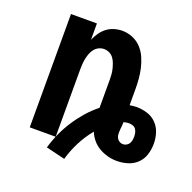

<svg xmlns="http://www.w3.org/2000/svg" viewBox="-111 -639 830 828"><g transform="rotate(20 304.0 -225.5)"><path d="M267 77 180 56Q190 21 205 -12Q220 -45 239.5 -75Q259 -105 283 -132.5Q307 -160 335 -182V-310Q335 -323 334 -335.5Q333 -348 330 -360Q327 -372 322.5 -384Q318 -396 310.5 -406Q303 -416 291.5 -421.5Q280 -427 267 -427Q255 -427 243.5 -421.5Q232 -416 224 -406Q216 -396 211.5 -384Q207 -372 204.5 -360Q202 -348 201 -335.5Q200 -323 200 -310V0H81V-520H200V-445Q207 -462 218 -478Q229 -494 244 -505.5Q259 -517 277.5 -522.5Q296 -528 315 -528Q339 -528 362 -518.5Q385 -509 401.5 -491.5Q418 -474 428 -451.5Q438 -429 443.5 -405.5Q449 -382 451 -358Q453 -334 453 -310V-237Q461 -238 469 -239Q477 -240 484 -240Q509 -240 533.5 -232.5Q558 -225 575.5 -207Q593 -189 600.5 -165Q608 -141 608 -116Q608 -91 600.5 -66.5Q593 -42 575 -24.5Q557 -7 532.5 0.5Q508 8 483 8Q461 8 440.5 2.5Q420 -3 401.5 -13.5Q383 -24 369 -40.5Q355 -57 347 -77Q319 -43 299 -4Q279 35 267 77ZM483 -69Q491 -69 498.5 -73Q506 -77 510.5 -84Q515 -91 516.5 -99.5Q518 -108 518 -116Q518 -125 516 -134Q514 -143 509 -150Q504 -157 495 -160Q486 -163 477 -163Q471 -163 465 -162Q459 -161 453 -159V-155Q453 -148 452.5 -141.5Q452 -135 451 -129V-128Q451 -123 450.5 -119Q450 -115 450 -110Q450 -103 451.5 -95.5Q453 -88 457.5 -82Q462 -76 468.5 -72.5Q475 -69 483 -69Z"/></g></svg>

Font: Iosevka Book
Style: Bold
Weight: 700
Designer: Belleve Invis
Foundry: Belleve Invis
Version: Version 28.0.7; ttfautohint (v1.8.3)